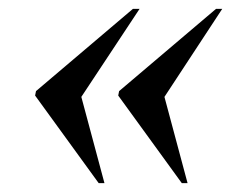

<svg xmlns="http://www.w3.org/2000/svg" viewBox="-20 -486 536 432"><path d="M389 -74H402L350 -268L480 -466H466L248 -281L246 -271ZM202 -74H215L163 -268L294 -466H279L61 -281L59 -271Z"/></svg>

Font: Noto Serif Display SemiCondensed SemiBold
Style: Italic
Weight: 600
Width: 4
Italic angle: -12°
Designer: Monotype Design Team
Foundry: Monotype Imaging Inc.
Version: Version 2.009